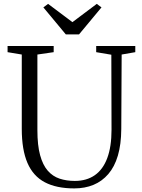

<svg xmlns="http://www.w3.org/2000/svg" viewBox="-20 -986 749 1014"><path d="M372 9Q278 9 216.5 -23.5Q155 -56 125 -125.5Q95 -195 95 -305.5V-698L20 -710.5V-743H263.5V-710.5L177.5 -698V-298.5Q177.5 -218.5 191.8 -166.5Q206 -114.5 232.2 -84.5Q258.5 -54.5 294.8 -42.5Q331 -30.5 375 -30.5Q437.5 -30.5 480.8 -60.8Q524 -91 546.5 -151.2Q569 -211.5 569 -301L568 -697L488 -710.5V-743H694.5V-710.5L622.5 -698L620.5 -305Q620 -223.5 602.5 -164.2Q585 -105 552 -66.8Q519 -28.5 473.8 -9.8Q428.5 9 372 9ZM327.5 -804.5 209 -947 234 -965.5 362.5 -869 491 -965.5 516 -947 397.5 -804.5Z"/></svg>

Font: Merriweather 72pt Light
Style: Regular
Weight: 300
Version: Version 2.100